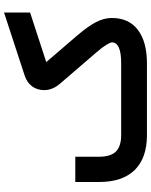

<svg xmlns="http://www.w3.org/2000/svg" viewBox="81 -825 744 946"><g transform="rotate(-90 453.0 -352.0)"><path d="M620.1 -496.1 751 -343.8Q795.4 -292 816.4 -252.2Q837.4 -212.4 837.4 -172.9Q837.4 -89.4 778.8 -44.7Q720.2 0 613.8 0H259.8Q147.5 0 88.4 -60.3Q29.3 -120.6 29.3 -235.4V-333.5V-353H48.8H134.3H153.8V-333.5V-235.8Q153.8 -178.7 179.4 -152.8Q205.1 -127 261.2 -127H614.7Q717.3 -127 717.3 -172.9Q717.3 -179.7 704.6 -200.7Q691.9 -221.7 667.5 -249.5L514.2 -427.7Q481.9 -464.8 481.9 -506.8Q482.4 -542 501.2 -566.7Q520 -591.3 553.7 -602.5L864.3 -704.1V-677.2V-589.8V-575.7Z"/></g></svg>

Font: Shabnam FD
Style: Bold
Weight: 700
Foundry: DejaVu fonts team - Redesigned by Saber Rastikerdar - Based on Vazir font
Version: Version 5.00;October 20, 2019;FontCreator 12.0.0.2547 64-bit